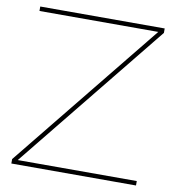

<svg xmlns="http://www.w3.org/2000/svg" viewBox="-80 -782 784 854"><g transform="rotate(10 312.0 -355.0)"><path d="M27.8 -20 569.8 -689.9H33.2V-710H595.2V-689.9L53.2 -20H590.8V0H27.8Z"/></g></svg>

Font: Rawline Thin
Style: Regular
Weight: 250
Designer: Matt McInerney, Pablo Impallari, Rodrigo Fuenzalida
Foundry: Matt McInerney, Pablo Impallari, Rodrigo Fuenzalida
Version: Version 4.020;PS 004.020;hotconv 1.0.88;makeotf.lib2.5.64775